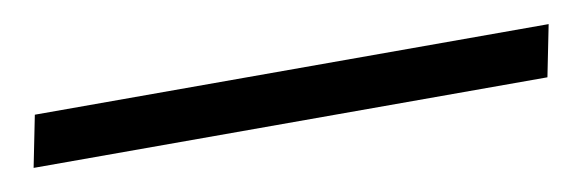

<svg xmlns="http://www.w3.org/2000/svg" viewBox="-29 8 557 184"><g transform="rotate(-10 250.0 100.0)"><path d="M-5 125H495L505 75H5Z"/></g></svg>

Font: KpSans
Style: BoldItalic
Weight: 700
Italic angle: -11°
Version: Version 0.66